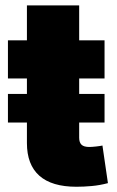

<svg xmlns="http://www.w3.org/2000/svg" viewBox="-20 -694 441 721"><path d="M372.6 -341.3V-233.9H9.8V-341.3ZM372.6 -542.5V-399.4H9.8V-542.5ZM81.1 -673.8H277.3V-176.8Q277.3 -159.2 286.1 -150.6Q294.9 -142.1 315.4 -142.1Q324.7 -142.1 341.8 -144Q358.9 -146 364.7 -147.5L385.3 -6.3Q354 2 324.2 4.6Q294.4 7.3 267.1 7.3Q174.3 7.3 127.7 -34.2Q81.1 -75.7 81.1 -156.7Z"/></svg>

Font: Inter 16pt Black
Style: Regular
Weight: 900
Version: Version 4.001;git-66647c0bb